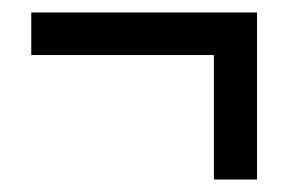

<svg xmlns="http://www.w3.org/2000/svg" viewBox="-20 -407 470 307"><path d="M391 -387V-120H322V-319H30V-387Z"/></svg>

Font: Noto Sans ExtraCondensed
Style: Regular
Weight: 400
Width: 2
Designer: Monotype Design Team
Foundry: Monotype Imaging Inc.
Version: Version 2.013; ttfautohint (v1.8.4.7-5d5b)